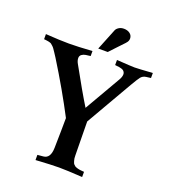

<svg xmlns="http://www.w3.org/2000/svg" viewBox="-168 -1041 1017 1158"><g transform="rotate(20 340.0 -461.5)"><path d="M371.6 -397.5 506.3 -630.4Q517.1 -649.4 517.1 -665.5Q517.1 -673.3 513.4 -679.4Q509.8 -685.5 504.9 -689Q500 -692.4 491.7 -694.8Q483.4 -697.3 477.8 -698Q472.2 -698.7 462.9 -699.7Q453.6 -700.7 451.2 -701.2V-733.9Q545.4 -727.5 565.9 -727.5Q586.9 -727.5 681.2 -733.9V-701.7L650.9 -697.8Q629.4 -694.8 616.7 -678.2L617.2 -678.7Q606.4 -665 580.6 -620.6Q557.6 -580.1 498.8 -479Q439.9 -377.9 409.2 -323.7Q409.7 -289.6 410.6 -215.3Q411.6 -141.1 412.1 -106.9Q412.1 -96.7 413.1 -88.1Q414.1 -79.6 416.5 -72.8Q418.9 -65.9 420.7 -60.8Q422.4 -55.7 427 -51.8Q431.6 -47.9 434.3 -45.2Q437 -42.5 444.1 -40.3Q451.2 -38.1 454.3 -36.9Q457.5 -35.6 466.8 -34.4Q476.1 -33.2 480 -33Q483.9 -32.7 495.1 -31.7V1.5Q391.6 -4.9 345.2 -4.9Q299.3 -4.9 195.8 1.5V-31.7L233.9 -35.2H233.4Q277.3 -39.1 278.8 -106.9Q279.8 -142.6 280.8 -215.3Q281.7 -288.1 281.7 -298.8L284.2 -294.4Q201.7 -453.1 97.7 -620.1Q87.4 -636.2 79.8 -647.5Q72.3 -658.7 66.4 -667.2Q60.5 -675.8 54 -681.2Q47.4 -686.5 44.2 -689.7Q41 -692.9 33.7 -694.8Q26.4 -696.8 23.4 -697.5Q20.5 -698.2 10.3 -699.5Q0 -700.7 -4.9 -701.2V-733.9Q89.4 -727.5 144.5 -727.5Q199.7 -727.5 293.9 -733.9V-701.7L263.7 -697.8Q249.5 -695.8 238.5 -687.7Q227.5 -679.7 227.5 -665Q227.5 -648.4 237.8 -630.4Q319.8 -481.4 371.6 -397.5ZM382.3 -759.8H321.3L376.5 -897Q380.9 -907.7 394.3 -916.5Q407.7 -925.3 426.8 -925.3Q450.7 -925.3 466.1 -913.1Q481.4 -900.9 481.4 -881.3Q481.4 -864.7 467.8 -851.1H468.3Q454.1 -836.4 425 -805.4Q396 -774.4 382.3 -759.8Z"/></g></svg>

Font: Flanker
Style: Bold
Weight: 700
Designer: Flanker
Foundry: Flanker
Version: Version 2.021